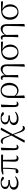

<svg xmlns="http://www.w3.org/2000/svg" viewBox="2496 -3062 773 5805"><g transform="rotate(-90 2882.5 -159.5)"><path d="M242 14C336 14 410 -22 455 -75L441 -92C389 -57 328 -37 263 -37C168 -37 121 -74 121 -140C121 -197 162 -246 296 -246C307 -246 316 -246 341 -245V-294C317 -292 302 -292 286 -292C174 -292 134 -332 134 -393C134 -456 181 -498 271 -498L301 -496L345 -455C369 -433 382 -427 403 -427C425 -427 442 -444 439 -470C405 -510 334 -526 266 -526C134 -526 70 -462 70 -388C70 -328 114 -280 212 -265C98 -250 50 -194 50 -126C50 -40 126 14 242 14Z M996 14C1036 14 1066 -5 1084 -37L1075 -55C1059 -45 1044 -39 1019 -39C981 -39 960 -58 958 -125L952 -456L1110 -452L1108 -512H723C630 -512 567 -499 509 -470L515 -441L682 -456C681 -335 678 -208 658 -75C623 -74 595 -72 570 -69C555 -60 548 -49 548 -30C548 -6 565 12 596 12C652 12 692 -21 698 -93C711 -208 713 -335 713 -457H906C902 -329 896 -204 896 -113C896 -20 933 14 996 14Z M1332 14C1369 14 1398 -10 1410 -32L1402 -49C1388 -42 1375 -36 1355 -36C1323 -36 1304 -51 1304 -116C1304 -195 1310 -282 1320 -514L1311 -520L1243 -505L1246 -110C1246 -19 1279 14 1332 14Z M1904 207C1942 207 1965 187 1981 153L1970 135C1955 143 1939 146 1919 146C1875 146 1839 114 1801 19L1729 -163L1925 -509L1918 -518L1857 -524L1703 -230L1646 -392C1612 -485 1573 -524 1520 -524C1482 -524 1452 -503 1436 -473L1446 -450C1462 -458 1480 -465 1506 -465C1558 -465 1587 -443 1624 -353L1687 -201L1473 186L1479 196L1539 204L1714 -134L1776 52C1811 160 1849 207 1904 207Z M2195 14C2289 14 2363 -22 2408 -75L2394 -92C2342 -57 2281 -37 2216 -37C2121 -37 2074 -74 2074 -140C2074 -197 2115 -246 2249 -246C2260 -246 2269 -246 2294 -245V-294C2270 -292 2255 -292 2239 -292C2127 -292 2087 -332 2087 -393C2087 -456 2134 -498 2224 -498L2254 -496L2298 -455C2322 -433 2335 -427 2356 -427C2378 -427 2395 -444 2392 -470C2358 -510 2287 -526 2219 -526C2087 -526 2023 -462 2023 -388C2023 -328 2067 -280 2165 -265C2051 -250 2003 -194 2003 -126C2003 -40 2079 14 2195 14Z M2635 14C2672 14 2701 -10 2713 -32L2705 -49C2691 -42 2678 -36 2658 -36C2626 -36 2607 -51 2607 -116C2607 -195 2613 -282 2623 -514L2614 -520L2546 -505L2549 -110C2549 -19 2582 14 2635 14Z M2819 198 2830 205 2899 189 2888 -72C2925 -16 2983 14 3048 14C3173 14 3281 -94 3281 -263C3281 -434 3185 -526 3053 -526C2913 -526 2824 -432 2824 -246V0ZM2888 -107 2889 -292C2890 -418 2952 -494 3049 -494C3140 -494 3210 -412 3210 -262C3210 -114 3145 -27 3036 -27C2973 -27 2924 -57 2888 -107Z M3769 200 3778 206 3844 190 3839 -343C3838 -480 3772 -526 3697 -526C3641 -526 3553 -484 3513 -396C3510 -497 3481 -523 3434 -523C3401 -523 3377 -506 3364 -488L3371 -470C3383 -472 3393 -473 3404 -473C3440 -473 3454 -456 3454 -402L3451 -169L3443 3L3452 10L3517 0L3513 -361C3550 -433 3616 -469 3671 -469C3740 -469 3787 -429 3785 -330L3778 24Z M4203 14C4328 14 4438 -80 4438 -242C4438 -346 4379 -436 4289 -472L4528 -453L4524 -517L4268 -514C4067 -512 3972 -407 3972 -243C3972 -84 4071 14 4203 14ZM4224 -477C4321 -453 4372 -349 4372 -234C4372 -95 4304 -18 4213 -18C4118 -18 4043 -104 4043 -249C4043 -380 4101 -465 4224 -477Z M4985 200 4994 206 5060 190 5055 -343C5054 -480 4988 -526 4913 -526C4857 -526 4769 -484 4729 -396C4726 -497 4697 -523 4650 -523C4617 -523 4593 -506 4580 -488L4587 -470C4599 -472 4609 -473 4620 -473C4656 -473 4670 -456 4670 -402L4667 -169L4659 3L4668 10L4733 0L4729 -361C4766 -433 4832 -469 4887 -469C4956 -469 5003 -429 5001 -330L4994 24Z M5419 14C5544 14 5654 -80 5654 -242C5654 -346 5595 -436 5505 -472L5744 -453L5740 -517L5484 -514C5283 -512 5188 -407 5188 -243C5188 -84 5287 14 5419 14ZM5440 -477C5537 -453 5588 -349 5588 -234C5588 -95 5520 -18 5429 -18C5334 -18 5259 -104 5259 -249C5259 -380 5317 -465 5440 -477Z"/></g></svg>

Font: Noto Serif CJK TC Light
Style: Regular
Weight: 300
Designer: Ryoko NISHIZUKA 西塚涼子 (kana & ideographs); Frank Grießhammer (Latin, Greek & Cyrillic); Wenlong ZHANG 张文龙 (bopomofo); San
Foundry: Adobe
Version: Version 2.001;hotconv 1.1.0;makeotfexe 2.6.0